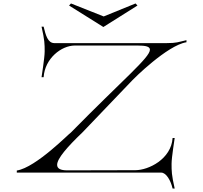

<svg xmlns="http://www.w3.org/2000/svg" viewBox="-20 -997 1174 1109"><path d="M577 -841 774 -965 763 -977 579 -902 390 -977 379 -965ZM977 92H989C971 13 971 -9 971 -51C971 -88 989 -197 989 -200H977C969 -78 838 -14 762 -14L369 -13C328 -13 310 -24 310 -45C310 -81 368 -148 457 -233L745 -534C748 -538 946 -736 1057 -753V-765C1009 -754 1000 -748 943 -748H293C256 -749 244 -793 232 -843H220C238 -764 238 -742 238 -700C238 -663 220 -554 220 -551H232C239 -660 335 -734 412 -734H775C822 -734 846 -728 846 -710C846 -665 693 -540 389 -231C384 -231 188 -29 77 -12V0H911C940 0 966 45 977 92Z"/></svg>

Font: Cantique Normal
Style: Regular
Weight: 400
Designer: Sébastien Hayez
Foundry: Sébastien Hayez & Ariel Martín Pérez
Version: Version 1.000;hotconv 1.0.109;makeotfexe 2.5.65596